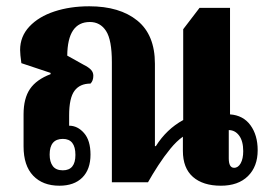

<svg xmlns="http://www.w3.org/2000/svg" viewBox="-20 -580 857 611"><path d="M169 11Q116 11 85.5 -21Q55 -53 55 -114V-216Q55 -267 75.5 -297Q96 -327 141 -344V-348L48 -379Q46 -394 45 -403.5Q44 -413 44 -421Q44 -464 73.5 -495.5Q103 -527 153 -543.5Q203 -560 264 -560Q361 -560 417 -514.5Q473 -469 473 -377V-115H476Q510 -169 563 -198V-487L615 -555H712V-216Q754 -213 777 -181.5Q800 -150 800 -102Q800 -50 769 -19.5Q738 11 683 11Q626 11 594 -17Q562 -45 562 -100V-145Q542 -131 522 -106.5Q502 -82 483.5 -53.5Q465 -25 451 0H336V-382Q336 -453 317.5 -481.5Q299 -510 266 -510Q195 -510 194 -403L246 -374Q262 -366 269.5 -358Q277 -350 277 -339Q277 -323 268 -314Q234 -314 217 -291Q200 -268 200 -213V-180Q227 -180 247.5 -156.5Q268 -133 268 -88Q268 -41 242 -15Q216 11 169 11ZM725 -46Q738 -46 746 -60.5Q754 -75 754 -99Q754 -131 741 -148.5Q728 -166 708 -166V-76Q708 -46 725 -46ZM180 -38Q220 -38 220 -87Q220 -138 180 -138Q138 -138 138 -88Q138 -65 148 -51.5Q158 -38 180 -38Z"/></svg>

Font: Noto Serif Thai Condensed ExtraBold
Style: Regular
Weight: 800
Width: 3
Designer: Monotype Design Team
Foundry: Monotype Imaging Inc.
Version: Version 2.002; ttfautohint (v1.8.4.7-5d5b)